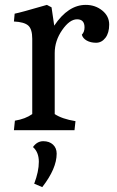

<svg xmlns="http://www.w3.org/2000/svg" viewBox="-20 -533 480 786"><path d="M112 -374Q112 -414 95.5 -428.5Q79 -443 37 -445L40 -477Q62 -481 172 -513L191 -503L202 -428Q259 -513 331 -513Q370 -513 398.5 -490Q427 -467 427 -432.5Q427 -398 411.5 -378Q396 -358 373.5 -358Q351 -358 335 -367Q319 -376 315 -391Q326 -402 326 -421Q326 -454 295.5 -454Q265 -454 234.5 -410Q204 -366 204 -316V-66Q234 -46 289 -37L285 0H37L41 -39Q84 -46 112 -66ZM120 219Q139 169 139 129.5Q139 90 115 69Q132 45 157 45Q182 45 197 59Q212 73 212 96Q212 157 153 233Z"/></svg>

Font: Cambo
Style: Regular
Weight: 400
Designer: Carolina Giovagnoli, Andres Torresi
Foundry: Carolina Giovagnoli, Andres Torresi
Version: Version 2.001